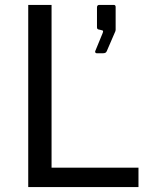

<svg xmlns="http://www.w3.org/2000/svg" viewBox="-20 -762 628 782"><path d="M95 -742V0H544V-79H190V-742ZM374 -545H397C408 -545 412 -547 415 -554L450 -635C450 -636 451 -638 451 -641V-734C451 -739 448 -742 444 -742H384C379 -742 375 -739 375 -732V-651C375 -644 378 -642 386 -641L394 -639C401 -638 401 -635 398 -627L368 -554C366 -550 369 -545 374 -545Z"/></svg>

Font: 18Franklin
Style: Regular
Weight: 400
Designer: Pablo Impallari, Rodrigo Fuenzalida (Modified by Dan O. Williams)
Version: Version 0.025;PS 000.025;hotconv 1.0.88;makeotf.lib2.5.64775